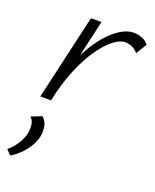

<svg xmlns="http://www.w3.org/2000/svg" viewBox="-159 -496 703 873"><g transform="rotate(20 192.5 -59.5)"><path d="M58 0Q88 -133 135 -226.5Q182 -320 235.5 -369Q289 -418 337 -418Q356 -418 376 -410.5Q396 -403 409 -386L377 -334Q365 -349 348 -356.5Q331 -364 315 -364Q289 -364 257.5 -339.5Q226 -315 193.5 -268Q161 -221 133 -153.5Q105 -86 87 0ZM35 0 130 -413H181L86 0ZM-2 299 -24 276Q0 256 17 229.5Q34 203 40 175Q44 151 40.5 131.5Q37 112 24 101L75 81Q93 96 98 119.5Q103 143 98 171Q93 194 79 218Q65 242 44.5 263Q24 284 -2 299Z"/></g></svg>

Font: Ysabeau Infant Light
Style: Italic
Weight: 300
Italic angle: -12°
Designer: Christian Thalmann (Catharsis Fonts)
Version: Version 2.001;gftools[0.9.30]; featfreeze: ss01,ss02,lnum